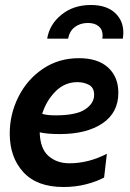

<svg xmlns="http://www.w3.org/2000/svg" viewBox="-20 -739 519 769"><path d="M19 -204Q19 -282 54 -351.5Q89 -421 152 -463.5Q215 -506 296 -506Q372 -506 413 -468.5Q454 -431 454 -367Q454 -288 390.5 -245Q327 -202 219 -202Q169 -202 139 -209Q141 -143 174.5 -114Q208 -85 258 -85Q334 -85 408 -123L397 -28Q365 -11 323 -0.5Q281 10 234 10Q128 10 73.5 -49.5Q19 -109 19 -204ZM357 -359Q357 -388 336.5 -399Q316 -410 290 -410Q239 -410 202 -372.5Q165 -335 149 -283Q169 -277 202 -277Q285 -277 321 -301Q357 -325 357 -359ZM474 -608Q474 -600 472 -584H390Q391 -590 391 -597Q391 -621 375 -634Q359 -647 332 -647Q301 -647 279.5 -630.5Q258 -614 253 -584H169Q178 -641 226 -680Q274 -719 344 -719Q406 -719 440 -688Q474 -657 474 -608Z"/></svg>

Font: Cabin SemiBold
Style: Italic
Weight: 600
Italic angle: -7°
Designer: Pablo Impallari
Foundry: Pablo Impallari. http://www.impallari.com Igino Marini. http://www.ikern.com
Version: Version 2.200